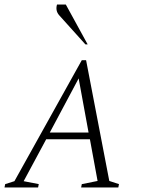

<svg xmlns="http://www.w3.org/2000/svg" viewBox="-35 -832 628 852"><path d="M-15 0 -12 -15 29 -28 328 -565H347L450 -29L493 -15L490 0H325L328 -15L398 -29L364 -214H170L70 -28L137 -15L134 0ZM186 -244H358L314 -484ZM344 -635 227 -765Q210 -785 218 -812H257L354 -635Z"/></svg>

Font: Spectral SC ExtraLight
Style: Italic
Weight: 275
Italic angle: -10°
Designer: Jean-Baptiste Levee
Foundry: Production Type
Version: Version 2.001